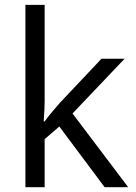

<svg xmlns="http://www.w3.org/2000/svg" viewBox="-20 -780 565 800"><path d="M166 -273.9Q187 -303.7 230 -352.1L402.8 -535.2H499L282.2 -307.1L514.2 0H416L227.1 -252.9L166 -200.2V0H85.9V-759.8H166V-356.9Q166 -330.1 162.1 -273.9Z"/></svg>

Font: Samim FD
Style: FD
Weight: 400
Foundry: DejaVu fonts team - Redesigned by Saber Rastikerdar
Version: Version 4.00 December 17, 2020